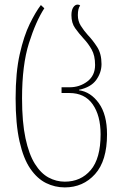

<svg xmlns="http://www.w3.org/2000/svg" viewBox="-20 -566 529 836"><path d="M262 250Q219 250 180.5 231Q142 212 112 168.5Q82 125 65 49.5Q48 -26 48 -138Q48 -251 66 -330.5Q84 -410 109.5 -462Q135 -514 158 -544L173 -530Q136 -473 106 -378Q76 -283 76 -138Q76 -34 91 36Q106 106 132 147.5Q158 189 191.5 207Q225 225 262 225Q332 225 375 174.5Q418 124 418 19Q418 -63 383.5 -112Q349 -161 282 -161H248V-186H283Q327 -186 360.5 -211.5Q394 -237 394 -283Q394 -324 379 -350.5Q364 -377 344 -398Q323 -421 307 -443.5Q291 -466 291 -500Q291 -522 299 -534Q307 -546 318 -546Q325 -546 329 -542Q319 -529 319 -500Q319 -474 332 -453.5Q345 -433 362 -414Q384 -391 403 -361.5Q422 -332 422 -287Q422 -250 399 -218Q376 -186 324 -175V-173Q375 -166 410.5 -116.5Q446 -67 446 19Q446 134 394 192Q342 250 262 250Z"/></svg>

Font: Noto Serif Georgian ExtraCondensed Thin
Style: Regular
Weight: 100
Width: 2
Designer: Monotype Design Team, Akaki Razmadze
Foundry: Google LLC
Version: Version 2.003; ttfautohint (v1.8.4.7-5d5b)